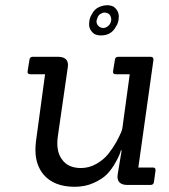

<svg xmlns="http://www.w3.org/2000/svg" viewBox="-20 -710 648 737"><path d="M425 -608Q408 -574 367 -574Q355 -574 343 -579Q322 -594 322 -617Q322 -640 333 -656Q344 -678 368 -686Q380 -690 391.5 -690Q403 -690 415 -685Q436 -670 436 -646.5Q436 -623 425 -608ZM353 -638Q348 -628 352.5 -618Q357 -608 368 -604Q379 -600 390 -606.5Q401 -613 405 -624.5Q409 -636 405 -646Q401 -656 393.5 -659Q386 -662 380.5 -662Q375 -662 365.5 -656.5Q356 -651 353 -638ZM202 -492Q241 -492 241 -460Q241 -456 240 -450L202 -187Q200 -173 200 -160Q200 -122 218 -98Q241 -65 291 -65Q322 -65 350 -81Q378 -97 395.5 -119Q413 -141 426 -164Q450 -208 450 -220L478 -425H425Q412 -425 414 -437L421 -480Q422 -492 434 -492H558Q570 -492 569 -480L511 -67H567Q578 -67 577 -55L571 -12Q570 0 557 0H470Q431 0 431 -32Q431 -36 432 -42L447 -133H444Q441 -118 425 -89Q409 -60 391 -41.5Q373 -23 340 -8Q307 7 267 7Q187 7 147 -40Q116 -78 116 -134Q116 -150 118 -167L153 -425H97Q84 -425 86 -437L93 -480Q94 -492 106 -492Z"/></svg>

Font: Sanchez
Style: Italic
Weight: 400
Designer: Daniel Hernández
Foundry: LatinoType
Version: Version 1.001